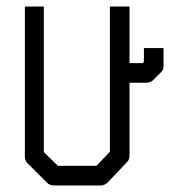

<svg xmlns="http://www.w3.org/2000/svg" viewBox="-20 -617 580 587"><path d="M420 -470H480V-416Q480 -402 471 -395L449 -373Q440 -364 428 -364H376V-141Q376 -129 368 -121L310 -60Q300 -50 288 -50H144Q132 -50 123 -59L64 -118Q56 -126 56 -139V-597H114V-152L157 -110H275L316 -153V-597H376V-424H416L420 -428Z"/></svg>

Font: 3270 Nerd Font Mono
Style: Regular
Weight: 400
Monospace: yes
Version: Version 3.0.1;Nerd Fonts 3.0.0